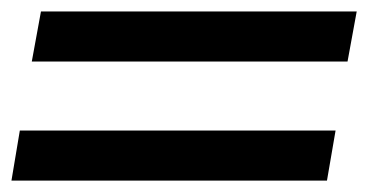

<svg xmlns="http://www.w3.org/2000/svg" viewBox="-26 -441 646 337"><path d="M600.1 -420.9 584 -333H29.8L45.9 -420.9ZM563 -211.9 547.9 -124H-5.9L8.8 -211.9Z"/></svg>

Font: Stilu
Style: Italic
Weight: 400
Italic angle: -10°
Designer: Genilson Lima Santos
Foundry: Genilson Lima Santos
Version: Version 1.200;PS 001.200;hotconv 1.0.88;makeotf.lib2.5.64775